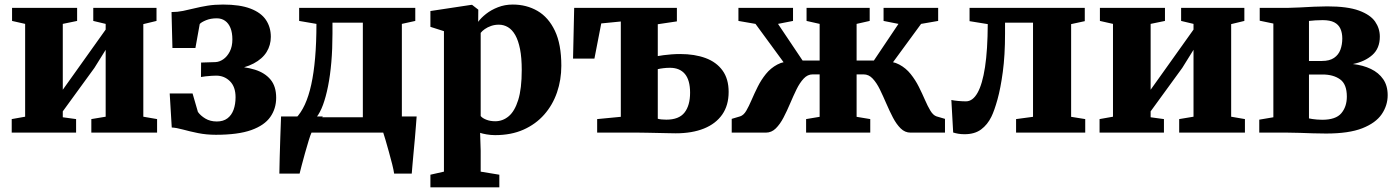

<svg xmlns="http://www.w3.org/2000/svg" viewBox="-20 -583 6146 844"><path d="M31.5 0V-59.5L90.5 -70V-478L33 -491V-548.5H319V-491L256 -478V-188.5L307 -260L444.5 -453V-478L390 -491V-548.5H668V-491L610 -477V-70L670.5 -59.5V0H381.5V-59.5L444.5 -70V-364L395 -284.5L256 -93.5V-67.5L314.5 -59.5V0Z M929 9.5Q887 9.5 850.2 2Q813.5 -5.5 784.5 -13.5Q755.5 -21.5 735 -22.5L726 -172H826.5L850 -91Q861.5 -74.5 882.8 -61.8Q904 -49 933 -49Q961.5 -49 979.8 -62.8Q998 -76.5 1006.8 -100.8Q1015.5 -125 1015.5 -155.5Q1015.5 -201.5 990.8 -226Q966 -250.5 930.5 -250.5Q924 -250.5 910.5 -249.8Q897 -249 883.8 -247.5Q870.5 -246 863.5 -244.5L864 -308L926.5 -310Q944 -310.5 961.2 -322.2Q978.5 -334 990 -356.2Q1001.5 -378.5 1001.5 -410Q1001.5 -439 993.2 -459.8Q985 -480.5 969.5 -491.5Q954 -502.5 933 -502.5Q906 -502.5 885.5 -494Q865 -485.5 858 -477.5L839 -372H738L734 -530Q760 -530 784.5 -535Q809 -540 835.2 -546.5Q861.5 -553 892 -558Q922.5 -563 960.5 -563Q1034.5 -563 1081 -545.2Q1127.5 -527.5 1149 -495.5Q1170.5 -463.5 1170.5 -421Q1170.5 -384.5 1152 -354.5Q1133.5 -324.5 1095 -304Q1056.5 -283.5 997.5 -276L998 -291.5Q1056 -290.5 1100.2 -276.8Q1144.5 -263 1169.2 -233.2Q1194 -203.5 1194 -153.5Q1194 -105.5 1168.2 -68.8Q1142.5 -32 1084.5 -11.2Q1026.5 9.5 929 9.5Z M1256 0V-62.5L1280.5 -63.5Q1303 -86.5 1320 -123.2Q1337 -160 1348.2 -211.2Q1359.5 -262.5 1365.2 -329Q1371 -395.5 1371 -478L1295 -491V-548.5H1805.5V-491L1746.5 -478V0ZM1371 -67.5H1575V-483.5H1441.5V-435Q1441.5 -368 1436.5 -309.8Q1431.5 -251.5 1422 -204Q1412.5 -156.5 1399.8 -122Q1387 -87.5 1371 -67.5ZM1208 180Q1208.5 151.5 1209.5 109.5Q1210.5 67.5 1212.2 20.2Q1214 -27 1215.5 -71H1399L1349.5 -0.5Q1344.5 10 1336.8 35.2Q1329 60.5 1320.8 90Q1312.5 119.5 1306 144.5Q1299.5 169.5 1297 180ZM1712.5 180Q1710.5 165 1704 139Q1697.5 113 1689.5 84.5Q1681.5 56 1674.8 32.8Q1668 9.5 1664.5 -0.5L1632 -71H1811.5Q1810.5 -57.5 1808.5 -31.8Q1806.5 -6 1803.8 25.5Q1801 57 1798 87.8Q1795 118.5 1793 143.5Q1791 168.5 1790 180Z M1872 240.5V185L1931.5 171.5V-446L1872 -465V-534.5L2050.5 -561.5H2055.5L2082.5 -540.5L2082 -487Q2094.5 -504.5 2116.8 -522Q2139 -539.5 2169 -551.2Q2199 -563 2234 -563Q2294.5 -563 2342.8 -535Q2391 -507 2419.2 -447.8Q2447.5 -388.5 2447.5 -294Q2447.5 -232 2428.5 -176.8Q2409.5 -121.5 2372.2 -79.2Q2335 -37 2281 -13Q2227 11 2156.5 11Q2138 11 2119.2 7.8Q2100.5 4.5 2090.5 1L2093 79.5V171.5L2175 185V240.5ZM2157 -50Q2190 -50 2216.2 -72Q2242.5 -94 2258 -143.5Q2273.5 -193 2273.5 -275.5Q2273.5 -329.5 2266 -367.2Q2258.5 -405 2245 -428.8Q2231.5 -452.5 2213 -463.5Q2194.5 -474.5 2173 -474.5Q2154.5 -474.5 2138.8 -469Q2123 -463.5 2111.2 -455.2Q2099.5 -447 2093 -438.5V-73Q2100.5 -63.5 2117.8 -56.8Q2135 -50 2157 -50Z M2950.5 3Q2942 3 2920.8 2.5Q2899.5 2 2873.8 1.5Q2848 1 2824.8 0.5Q2801.5 0 2788.5 0H2605V-59.5L2709 -69.5V-488.5L2623 -480L2593 -325.5H2499L2504 -548.5H2955.5V-489L2871.5 -476.5V-336.5Q2882 -338.5 2897.2 -340.5Q2912.5 -342.5 2931.2 -344Q2950 -345.5 2970 -345.5Q3033.5 -345.5 3081.5 -327.8Q3129.5 -310 3156.2 -273Q3183 -236 3183 -179Q3183 -120 3154.8 -79.5Q3126.5 -39 3074.5 -18Q3022.5 3 2950.5 3ZM2909 -57Q2964.5 -57 2989 -88.2Q3013.5 -119.5 3013.5 -175.5Q3013.5 -230.5 2990.8 -257.8Q2968 -285 2925 -285Q2910 -285 2895.8 -283.2Q2881.5 -281.5 2871.5 -279V-61Q2878 -59 2888.2 -58Q2898.5 -57 2909 -57Z M3196.5 0V-60.5L3233.5 -71.5Q3249 -76.5 3260.5 -96.2Q3272 -116 3284 -144Q3296 -172 3311 -202Q3326 -232 3346.8 -257.8Q3367.5 -283.5 3396.8 -299.2Q3426 -315 3467 -313.5L3469.5 -248L3301 -478L3226 -491V-548.5H3466V-491L3400 -478L3508 -317H3583V-478L3525.5 -491V-548.5H3803V-491L3745.5 -478V-317H3821.5L3929.5 -478L3864 -491V-548.5H4104V-491L4029 -478L3860.5 -248L3863 -313.5Q3904 -315 3933.2 -299.2Q3962.5 -283.5 3983.2 -257.5Q4004 -231.5 4019 -201.5Q4034 -171.5 4046 -143.8Q4058 -116 4070 -96.2Q4082 -76.5 4096.5 -71.5L4134 -60.5V0H3982.5Q3958 0 3939.2 -18.5Q3920.5 -37 3905.2 -66.2Q3890 -95.5 3876 -128Q3862 -160.5 3847.8 -189.8Q3833.5 -219 3816.2 -237.5Q3799 -256 3776.5 -256H3745.5V-69.5L3805.5 -59.5V0H3523.5V-59.5L3583 -69.5V-256H3552Q3530 -256 3512.8 -237.5Q3495.5 -219 3481.2 -189.8Q3467 -160.5 3453.2 -128Q3439.5 -95.5 3424.2 -66.2Q3409 -37 3390.2 -18.5Q3371.5 0 3346.5 0Z M4220 7Q4204.5 7 4192 4.8Q4179.5 2.5 4170 -0.5L4162 -143.5Q4172.5 -141 4192 -139.2Q4211.5 -137.5 4226 -137.5Q4256 -137.5 4277.2 -175.2Q4298.5 -213 4310 -288.2Q4321.5 -363.5 4322 -477L4242 -490V-548.5H4748.5V-490L4688.5 -477V-69.5L4750.5 -59.5V0H4446.5V-59.5L4521 -69.5V-483.5H4398V-435.5Q4398 -339.5 4388.2 -267.2Q4378.5 -195 4364.8 -145.8Q4351 -96.5 4338 -70Q4321 -35 4292.8 -14Q4264.5 7 4220 7Z M4813.5 0V-59.5L4872.5 -70V-478L4815 -491V-548.5H5101V-491L5038 -478V-188.5L5089 -260L5226.5 -453V-478L5172 -491V-548.5H5450V-491L5392 -477V-70L5452.5 -59.5V0H5163.5V-59.5L5226.5 -70V-364L5177 -284.5L5038 -93.5V-67.5L5096.5 -59.5V0Z M5809.5 4Q5782 4 5751.2 3Q5720.5 2 5691.8 1Q5663 0 5640.5 0H5515.5V-57L5577.5 -67.5V-479.5L5517.5 -492V-548.5H5643.5Q5662.5 -548.5 5692.8 -550.2Q5723 -552 5755.8 -553.5Q5788.5 -555 5814 -555Q5903.5 -555 5953.8 -536.5Q6004 -518 6024.8 -488Q6045.5 -458 6045.5 -422Q6045.5 -370.5 6012.5 -341.2Q5979.5 -312 5927 -301.5Q5971.5 -296.5 6006 -280Q6040.5 -263.5 6060.2 -235Q6080 -206.5 6080 -164.5Q6080 -119.5 6053.8 -81Q6027.5 -42.5 5968.5 -19.2Q5909.5 4 5809.5 4ZM5792 -56.5Q5852 -56.5 5876.2 -85.2Q5900.5 -114 5900.5 -158.5Q5900.5 -213 5870.8 -234.2Q5841 -255.5 5794 -255.5H5734V-62.5Q5740 -61 5749 -59.8Q5758 -58.5 5769.2 -57.5Q5780.5 -56.5 5792 -56.5ZM5734 -315H5791Q5824.5 -315 5844.2 -328.5Q5864 -342 5872.2 -364.5Q5880.5 -387 5880.5 -414Q5880.5 -438.5 5872.2 -456.8Q5864 -475 5845.2 -484.8Q5826.5 -494.5 5794 -494.5Q5777.5 -494.5 5762.5 -493.5Q5747.5 -492.5 5734 -491Z"/></svg>

Font: Merriweather 36pt Black
Style: Regular
Weight: 900
Version: Version 2.100